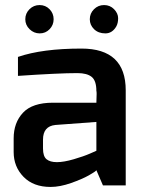

<svg xmlns="http://www.w3.org/2000/svg" viewBox="-20 -733 559 759"><path d="M51 -508Q147 -541 302 -541Q477 -541 477 -376V0H387L361 -60Q358 -55 331.5 -40Q305 -25 261 -9.5Q217 6 180 6Q112 6 73 -34Q34 -74 34 -132V-186Q34 -248 71 -287.5Q108 -327 189.5 -327Q271 -327 316 -327Q361 -327 361 -327Q362 -350 362 -361.5Q362 -373 361 -373Q361 -414 342.5 -429Q324 -444 286 -444Q212 -444 51 -433ZM150 -146Q150 -115 164 -103.5Q178 -92 205 -92Q232 -92 271.5 -103.5Q311 -115 336 -126L361 -137V-251L199 -239Q150 -234 150 -181ZM97 -617.5Q80 -634 80 -657Q80 -680 96.5 -696.5Q113 -713 136.5 -713Q160 -713 176 -696.5Q192 -680 192 -657Q192 -634 176 -617.5Q160 -601 137 -601Q114 -601 97 -617.5ZM440 -629Q424 -601 396.5 -601Q369 -601 352 -617.5Q335 -634 335 -657Q335 -680 351.5 -696.5Q368 -713 391.5 -713Q415 -713 431 -696.5Q447 -680 447 -661Q447 -642 440 -629Z"/></svg>

Font: Exo
Style: DemiBold
Weight: 600
Designer: Natanael Gama
Version: Version 1.00